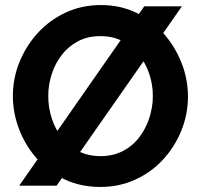

<svg xmlns="http://www.w3.org/2000/svg" viewBox="-20 -735 795 760"><path d="M377 5Q299 5 235.5 -25Q172 -55 126.5 -106.5Q81 -158 56 -222.5Q31 -287 31 -355Q31 -426 57.5 -490.5Q84 -555 130.5 -605.5Q177 -656 240.5 -685.5Q304 -715 380 -715Q457 -715 520.5 -684Q584 -653 629 -601Q674 -549 699 -485Q724 -421 724 -353Q724 -283 698 -218.5Q672 -154 625.5 -103.5Q579 -53 515.5 -24Q452 5 377 5ZM171 -355Q171 -309 185 -266Q199 -223 225.5 -189.5Q252 -156 290.5 -136.5Q329 -117 378 -117Q428 -117 467 -137.5Q506 -158 532 -192.5Q558 -227 571.5 -269.5Q585 -312 585 -355Q585 -401 570.5 -443.5Q556 -486 529.5 -519.5Q503 -553 464.5 -572.5Q426 -592 378 -592Q327 -592 288.5 -571.5Q250 -551 224 -517Q198 -483 184.5 -441Q171 -399 171 -355ZM700 -710 204 0H56L551 -710Z"/></svg>

Font: Raleway Thin
Style: Bold
Weight: 700
Version: Version 4.026